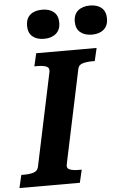

<svg xmlns="http://www.w3.org/2000/svg" viewBox="-90 -983 668 1026"><g transform="rotate(-5 244.5 -469.5)"><path d="M80 -103 186 -605Q190 -627 172 -634Q154 -641 124 -641H108L124 -710H448L432 -641H417Q388 -641 366.5 -634.5Q345 -628 341 -607L235 -105Q230 -83 248 -76Q266 -69 296 -69H312L296 0H-28L-12 -69H3Q33 -69 54 -75.5Q75 -82 80 -103ZM173 -783Q134 -783 111 -802.5Q88 -822 88 -860Q88 -899 111.5 -919Q135 -939 176 -939Q215 -939 238 -919.5Q261 -900 261 -862Q261 -824 237 -803.5Q213 -783 173 -783ZM430 -783Q391 -783 367.5 -802.5Q344 -822 344 -860Q344 -899 368 -919Q392 -939 432 -939Q471 -939 494 -919.5Q517 -900 517 -862Q517 -824 493.5 -803.5Q470 -783 430 -783Z"/></g></svg>

Font: Roboto Serif SemiBold
Style: Italic
Weight: 600
Italic angle: -10°
Version: Version 1.007